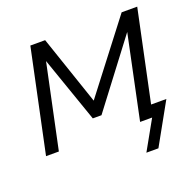

<svg xmlns="http://www.w3.org/2000/svg" viewBox="-119 -644 925 915"><g transform="rotate(-20 343.0 -186.5)"><path d="M17 0 127 -521H202L321 -171L590 -521H669L559 0H494L583 -424L332 -93H288L172 -426L82 0ZM472 148 555 0H494L507 -60H649L533 148Z"/></g></svg>

Font: Raleway
Style: Italic
Weight: 400
Italic angle: -12°
Designer: Matt McInerney, Pablo Impallari, Rodrigo Fuenzalida
Foundry: Matt McInerney, Pablo Impallari, Rodrigo Fuenzalida
Version: Version 4.026